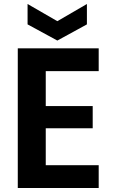

<svg xmlns="http://www.w3.org/2000/svg" viewBox="-20 -941 572 961"><path d="M474 -585H209V-410H444V-299H209V-114H474V0H69V-699H474ZM415 -921V-819L267 -738L118 -819V-921L267 -835Z"/></svg>

Font: Poppins SemiBold
Style: Regular
Weight: 600
Designer: Ninad Kale (Devanagari), Jonny Pinhorn (Latin)
Foundry: Indian Type Foundry
Version: Version 3.002 2017